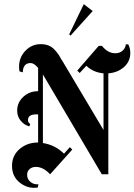

<svg xmlns="http://www.w3.org/2000/svg" viewBox="-20 -846 652 932"><path d="M430 -792.5 322.5 -673.3 315.8 -679.2 386.7 -825.8ZM115.8 -263.3Q115.8 -250.8 126.7 -244.2L122.5 -232.5Q97.5 -239.2 80.4 -260Q63.3 -280.8 63.3 -309.2Q63.3 -348.3 92.9 -375.8Q122.5 -403.3 164.2 -403.3Q164.2 -403.3 165 -403.3V-516.7Q145 -540 128.3 -540Q110 -540 100.4 -528.3Q90.8 -516.7 90.8 -495L75 -499.2Q72.5 -510 72.5 -521.7Q72.5 -567.5 103.3 -599.6Q134.2 -631.7 177.5 -631.7Q197.5 -631.7 213.8 -625.8Q230 -620 242.5 -607.1Q255 -594.2 261.7 -584.6Q268.3 -575 278.3 -556.7Q280.8 -552.5 282.5 -550.8L482.5 -215Q482.5 -260.8 482.5 -352.5Q482.5 -444.2 482.5 -490Q433.3 -494.2 399.2 -526.7L366.7 -491.7L355 -503.3L459.2 -623.3H475Q503.3 -587.5 540 -587.5Q560.8 -587.5 575 -600Q589.2 -612.5 590.8 -630.8H602.5Q612.5 -611.7 612.5 -589.2Q612.5 -547.5 581.7 -520.4Q550.8 -493.3 505.8 -490V0H474.2L195 -473.3Q191.7 -479.2 188.3 -484.2V-151.7Q247.5 -142.5 290.8 -100L319.2 -131.7L330.8 -120L223.3 0Q190 -35.8 154.2 -35.8Q135.8 -35.8 123.8 -25.4Q111.7 -15 111.7 2.5Q111.7 24.2 128.3 37.5Q145 50.8 166.7 48.3L163.3 64.2Q116.7 71.7 77.5 41.7Q38.3 11.7 38.3 -40.8Q38.3 -90.8 75 -122.5Q111.7 -154.2 164.2 -154.2Q164.2 -154.2 165 -154.2V-290.8Q163.3 -290.8 160.4 -290.8Q157.5 -290.8 155.8 -290.8Q115.8 -290.8 115.8 -263.3Z"/></svg>

Font: Chomsky
Style: Regular
Weight: 400
Version: Version 2.3